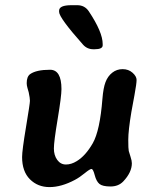

<svg xmlns="http://www.w3.org/2000/svg" viewBox="-20 -745 591 755"><path d="M383.8 -571.8V-566.9Q383.8 -551.3 352.1 -551.3H347.2Q322.8 -551.3 306.6 -569.3Q212.4 -675.3 212.4 -698.2V-703.1Q212.4 -724.6 261.2 -724.6H283.7Q313 -724.6 329.1 -700.7Q383.8 -618.7 383.8 -571.8ZM176.8 -470.7Q221.7 -470.7 221.7 -394.5Q221.7 -366.7 206.8 -277.3Q191.9 -188 191.9 -161.1Q191.9 -134.3 205.1 -116.2Q218.3 -98.1 239.3 -98.1Q260.3 -98.1 281.7 -111.3Q316.4 -132.3 344.7 -181.6Q373 -231 382.8 -356.9Q386.2 -399.4 395 -422.4Q403.8 -445.3 421.4 -459.2Q439 -473.1 462.2 -473.1Q485.4 -473.1 501.2 -459Q517.1 -444.8 517.1 -430.7Q517.1 -416.5 508.8 -371.1L496.6 -304.7Q484.4 -231.4 484.4 -195.3Q484.4 -159.2 486.3 -151.4Q488.3 -143.6 493.4 -128.2Q498.5 -112.8 498.5 -103Q498.5 -67.4 464.8 -31.7Q445.8 -11.7 414.6 -11.7Q383.3 -11.7 371.1 -21.7Q358.9 -31.7 352.5 -56.2Q346.2 -80.6 339.8 -80.6Q333.5 -80.6 313.2 -64Q293 -47.4 274.4 -37.6Q221.2 -9.3 174.8 -9.3Q128.4 -9.3 97.7 -40Q66.9 -70.8 66.9 -127.4Q66.9 -153.3 82.3 -245.6Q97.7 -337.9 97.7 -348.6Q97.7 -359.4 92.8 -382.3L87.9 -399.4Q85 -409.7 85 -418Q85 -443.8 98.6 -453.6Q123 -470.7 176.8 -470.7Z"/></svg>

Font: Averia Libre
Style: Bold Italic
Weight: 700
Italic angle: -6.90001°
Version: Version 1.002